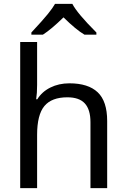

<svg xmlns="http://www.w3.org/2000/svg" viewBox="-20 -978 658 998"><path d="M450.2 0V-342.8Q450.2 -408.2 421.1 -440.2Q392.1 -472.2 330.1 -472.2Q248.5 -472.2 210.7 -426.8Q172.9 -381.3 172.9 -276.9V0H85V-759.8H172.9V-537.1Q172.9 -493.2 168 -461.9H173.8Q197.8 -501 241.7 -522.9Q285.6 -544.9 340.8 -544.9Q438.5 -544.9 487.8 -498.3Q537.1 -451.7 537.1 -349.1V0ZM143.1 -809.1Q204.1 -874.5 229.2 -905.8Q254.4 -937 266.1 -958H356Q381.3 -908.7 481 -809.1V-797.9H418.9Q375 -823.7 310.1 -887.7Q246.1 -825.2 203.1 -797.9H143.1Z"/></svg>

Font: Noto Sans Southeast Asian
Style: Regular
Weight: 400
Designer: Monotype Design Team
Foundry: Monotype Imaging Inc.
Version: Version 1.06 uh; ttfautohint (v1.4.1)